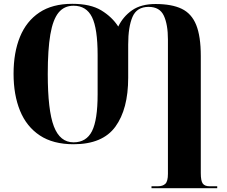

<svg xmlns="http://www.w3.org/2000/svg" viewBox="-20 -745 1188 1005"><path d="M773 240V230H806Q832 230 845.5 217Q859 204 859 165V-538Q859 -617 837.5 -663Q816 -709 758 -709Q696 -709 673.5 -656.5Q651 -604 651 -512V-338Q651 -174 584 -82Q517 10 365 10Q258 10 188.5 -36Q119 -82 85 -165Q51 -248 51 -359Q51 -470 84.5 -552Q118 -634 186 -679.5Q254 -725 358 -725Q454 -725 510.5 -690.5Q567 -656 599 -606Q624 -658 671 -691Q718 -724 794 -724Q879 -724 931 -699Q983 -674 1007 -614.5Q1031 -555 1031 -452V161Q1031 202 1041.5 216Q1052 230 1077 230H1117V240ZM365 0Q432 0 461.5 -58.5Q491 -117 491 -251V-457Q491 -596 461.5 -655.5Q432 -715 365 -715Q316 -715 286.5 -679Q257 -643 243.5 -564.5Q230 -486 230 -358Q230 -167 262 -83.5Q294 0 365 0Z"/></svg>

Font: Noto Serif Display SemiCondensed ExtraBold
Style: Regular
Weight: 800
Width: 4
Designer: Monotype Design Team
Foundry: Monotype Imaging Inc.
Version: Version 2.009